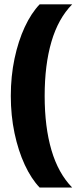

<svg xmlns="http://www.w3.org/2000/svg" viewBox="-20 -708 358 862"><path d="M304 134H158Q120.5 95 91.2 32Q62 -31 45.2 -110.2Q28.5 -189.5 28.5 -277.5Q28.5 -365.5 45.2 -444.8Q62 -524 91.2 -586.8Q120.5 -649.5 158 -688.5H304Q241.5 -625 211 -521Q180.5 -417 180.5 -277.5Q180.5 -138 211 -34Q241.5 70 304 134Z"/></svg>

Font: Overused Grotesk
Style: Bold
Weight: 710
Version: Version 0.004